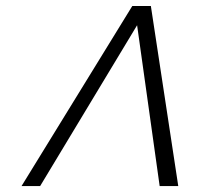

<svg xmlns="http://www.w3.org/2000/svg" viewBox="-20 -630 662 640"><path d="M574.2 -9.8H512.2L437 -545.9L113.8 -9.8H51.8L420.9 -609.9H482.9Z"/></svg>

Font: Perun
Style: Italic
Weight: 400
Italic angle: -12°
Foundry: Stefan Peev, Context Ltd
Version: Version 001.000